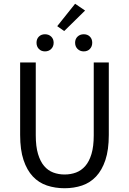

<svg xmlns="http://www.w3.org/2000/svg" viewBox="-20 -988 685 1020"><path d="M323 12Q273 12 229.5 -2.5Q186 -17 154.5 -50.5Q123 -84 105 -138Q87 -192 87 -271V-656H170V-269Q170 -210 182 -170Q194 -130 214.5 -106Q235 -82 263 -71.5Q291 -61 323 -61Q356 -61 384 -71.5Q412 -82 433 -106Q454 -130 466 -170Q478 -210 478 -269V-656H558V-271Q558 -192 540 -138Q522 -84 490.5 -50.5Q459 -17 416 -2.5Q373 12 323 12ZM219 -715Q199 -715 186.5 -728Q174 -741 174 -761Q174 -781 186.5 -793.5Q199 -806 219 -806Q239 -806 252 -793.5Q265 -781 265 -761Q265 -741 252 -728Q239 -715 219 -715ZM284 -849 379 -968 432 -932 321 -823ZM425 -715Q405 -715 392 -728Q379 -741 379 -761Q379 -781 392 -793.5Q405 -806 425 -806Q445 -806 457.5 -793.5Q470 -781 470 -761Q470 -741 457.5 -728Q445 -715 425 -715Z"/></svg>

Font: CV Source Sans
Style: Regular
Weight: 400
Designer: Paul D. Hunt
Foundry: Adobe Systems Incorporated
Version: Version 3.001